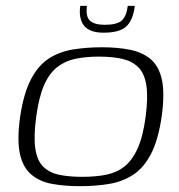

<svg xmlns="http://www.w3.org/2000/svg" viewBox="-20 -631 615 658"><path d="M254 7Q200 7 157.5 -1Q115 -9 86.5 -33.5Q58 -58 48 -105Q38 -152 49 -231Q61 -311 86 -359Q111 -407 147.5 -430.5Q184 -454 230.5 -461.5Q277 -469 329 -469Q383 -469 425.5 -460.5Q468 -452 496.5 -428Q525 -404 535 -357Q545 -310 534 -231Q522 -150 497 -102.5Q472 -55 435.5 -31.5Q399 -8 353 -0.5Q307 7 254 7ZM262 -25Q307 -25 343 -32Q379 -39 406 -60Q433 -81 451.5 -122Q470 -163 479 -230Q488 -298 481.5 -339Q475 -380 453.5 -401Q432 -422 398 -429.5Q364 -437 319 -437Q274 -437 238.5 -429.5Q203 -422 176 -401Q149 -380 131 -339Q113 -298 104 -230Q95 -163 101 -122Q107 -81 128 -60Q149 -39 183 -32Q217 -25 262 -25ZM335 -519Q287 -519 268 -543Q249 -567 255 -611H278Q273 -574 288.5 -560Q304 -546 339 -546Q380 -546 396.5 -560Q413 -574 418 -611H442Q436 -562 413 -540.5Q390 -519 335 -519Z"/></svg>

Font: Genos Thin Light
Style: Italic
Weight: 300
Italic angle: -8°
Version: Version 1.010